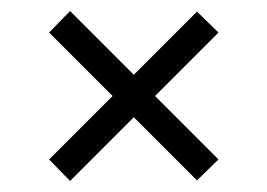

<svg xmlns="http://www.w3.org/2000/svg" viewBox="-20 -445 484 348"><path d="M337 -118 69 -386 107 -425 376 -156ZM107 -117 69 -156 337 -424 376 -386Z"/></svg>

Font: Mohave Light Light
Style: Regular
Weight: 300
Version: Version 2.003